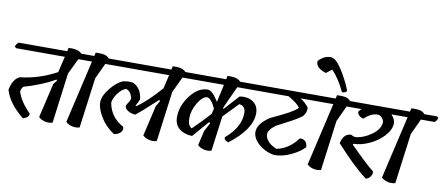

<svg xmlns="http://www.w3.org/2000/svg" viewBox="-79 -1289 3784 1621"><g transform="rotate(10 1813.0 -478.0)"><path d="M676 -621 688 -609Q681 -583 662 -571H547L482 -436L426 -5Q393 4 361 -3.5Q329 -11 306 -32L375 -328L401 -361L395 -370Q339 -336 262.5 -306Q186 -276 130 -261Q113 -241 110 -219Q131 -140 223 -46Q224 -31 210.5 -18Q197 -5 172 2Q107 -52 68 -103Q29 -154 11 -215Q30 -310 87 -335Q247 -352 399 -434L431 -571H14L0 -584Q10 -609 27 -621H443L450 -651Q535 -655 563 -621Z M908 -621 920 -609Q913 -583 894 -571H778L715 -436L658 -5Q626 4 594 -3.5Q562 -11 539 -32L664 -571H547L534 -584Q544 -610 561 -621H675L682 -651Q732 -653 758 -646.5Q784 -640 798 -621Z M948 -452Q1003 -464 1041 -454Q1111 -418 1119 -326Q1104 -289 1091 -269L1097 -265Q1188 -327 1298 -454L1325 -571H780L766 -584Q776 -609 793 -621H1336L1343 -651Q1428 -655 1456 -621H1569L1581 -609Q1574 -583 1555 -571H1440L1376 -436L1319 -5Q1287 4 1254.5 -3.5Q1222 -11 1199 -32L1260 -294L1288 -342L1280 -351Q1155 -235 1101 -193Q1061 -196 1034.5 -214.5Q1008 -233 1010 -256Q1036 -294 1044 -319Q1033 -379 989 -394Q954 -384 921.5 -341.5Q889 -299 884 -258Q905 -136 1018 -75Q1029 -51 1011 -29Q993 -7 953 0Q878 -49 835 -120Q792 -191 792 -245Q792 -299 843 -363Q894 -427 948 -452Z M1910 -571Q1844 -430 1821 -376L1828 -371Q1926 -479 1942 -497Q2013 -509 2059 -476.5Q2105 -444 2105 -381Q2105 -244 1915 -99Q1874 -114 1880 -137Q2006 -245 2006 -365Q2006 -427 1951 -433Q1940 -421 1895.5 -375.5Q1851 -330 1828 -306L1788 -5Q1756 4 1724 -3.5Q1692 -11 1669 -32L1698 -158L1737 -231L1726 -239Q1651 -154 1605 -99Q1535 -102 1493.5 -136.5Q1452 -171 1452 -235Q1452 -331 1519 -419.5Q1586 -508 1668 -508Q1685 -508 1703 -493Q1721 -478 1731.5 -463.5Q1742 -449 1760 -422L1763 -424L1795 -571H1436L1423 -584Q1431 -608 1450 -621H1806L1812 -651Q1897 -655 1925 -621H2254L2266 -609Q2259 -583 2240 -571ZM1591 -162Q1679 -247 1736 -313L1747 -359Q1710 -439 1674 -444Q1633 -439 1594.5 -373.5Q1556 -308 1556 -243.5Q1556 -179 1591 -162Z M2126 -227Q2126 -295 2225 -362Q2232 -366 2274.5 -385.5Q2317 -405 2342.5 -418.5Q2368 -432 2383 -440Q2425 -464 2449 -485L2451 -492Q2430 -525 2349 -571H2133L2120 -584Q2130 -610 2147 -621H2728L2740 -609Q2733 -583 2714 -571H2453Q2494 -545 2525 -504Q2529 -460 2497 -426Q2462 -400 2420.5 -377.5Q2379 -355 2339.5 -334.5Q2300 -314 2289 -308Q2225 -262 2226 -224Q2226 -193 2251.5 -164Q2277 -135 2325 -116Q2380 -126 2427 -159.5Q2474 -193 2505 -237Q2567 -240 2571 -173Q2529 -129 2458.5 -95.5Q2388 -62 2313 -61Q2233 -76 2179.5 -124.5Q2126 -173 2126 -227Z M2977 -621 2989 -609Q2982 -583 2963 -571H2847L2784 -436L2727 -5Q2695 4 2663 -3.5Q2631 -11 2608 -32L2733 -571H2616L2603 -584Q2613 -610 2630 -621H2744L2751 -651Q2801 -653 2827 -646.5Q2853 -640 2867 -621ZM2644 -958Q2686 -958 2739.5 -875.5Q2793 -793 2828 -703Q2823 -683 2787 -683Q2737 -790 2674 -857L2625 -819Q2533 -848 2539 -907Q2585 -958 2644 -958Z M3117 -549Q3061 -549 3003 -494Q2977 -501 2963 -516.5Q2949 -532 2953 -549Q2964 -562 2976 -571H2849L2835 -584Q2845 -609 2862 -621H3382L3394 -609Q3387 -583 3368 -571H3231Q3265 -534 3265 -500Q3264 -445 3214 -390.5Q3164 -336 3092.5 -303.5Q3021 -271 2958 -271L2954 -263Q3099 -118 3161 -70Q3166 -48 3151.5 -26.5Q3137 -5 3113 1Q3006 -76 2843 -256Q2861 -340 2926 -343Q2944 -332 2962 -329Q3033 -335 3102 -384.5Q3171 -434 3172 -495Q3170 -515 3154 -532Q3138 -549 3117 -549Z M3614 -621 3626 -609Q3619 -583 3600 -571H3484L3421 -436L3364 -5Q3332 4 3300 -3.5Q3268 -11 3245 -32L3370 -571H3253L3240 -584Q3250 -610 3267 -621H3381L3388 -651Q3438 -653 3464 -646.5Q3490 -640 3504 -621Z"/></g></svg>

Font: Tillana Medium
Style: Regular
Weight: 500
Designer: Lipi Raval (Devanagari, Latin), Jonny Pinhorn (Latin)
Foundry: Indian Type Foundry
Version: Version 2.003;PS 1.0;hotconv 1.0.79;makeotf.lib2.5.61930; tt